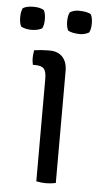

<svg xmlns="http://www.w3.org/2000/svg" viewBox="-68 -684 373 721"><g transform="rotate(5 119.0 -324.0)"><path d="M170 0Q133 8 96.5 0V-386Q96.5 -413.5 87.5 -424Q78.5 -434.5 55 -434.5H45.5Q42.5 -449 42.5 -459Q42.5 -473.5 45.5 -489.5Q72.5 -493.5 96 -493.5H104.5Q135.5 -493.5 152.8 -474.5Q170 -455.5 170 -422ZM-17.5 -608.5Q-17.5 -629 -11 -643Q3.5 -652 29 -652Q54 -652 68.5 -643Q75.5 -630 75.5 -608.5Q75.5 -587 68.5 -574Q52 -565 29 -565Q5.5 -565 -11 -574Q-17.5 -588 -17.5 -608.5ZM159.5 -608.5Q159.5 -630 166.5 -643Q181 -652 198.5 -652Q231 -652 245.5 -643Q252.5 -630 252.5 -608.5Q252.5 -587 245.5 -574Q229 -565 212.5 -565Q183 -565 166.5 -574Q159.5 -587 159.5 -608.5Z"/></g></svg>

Font: Signika-CLs Light
Style: CLs-Regular
Weight: 300
Version: Version 2.003;gftools[0.9.32]